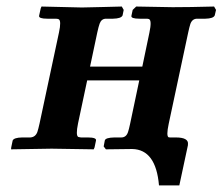

<svg xmlns="http://www.w3.org/2000/svg" viewBox="-20 -454 678 585"><path d="M494.1 -77.1Q485.8 -38.6 494.1 -35.6Q496.6 -35.2 498.5 -35.2H515.6Q555.2 -35.2 552.7 -14.2Q552.2 -12.7 552.7 -12.2L526.4 110.8H464.4Q455.1 1.5 382.8 0L302.7 1L295.9 -7.8L299.3 -25.9Q301.3 -34.7 328.6 -35.2H349.6Q364.7 -35.2 370.1 -51.8Q373 -60.5 376.5 -77.1L404.3 -209H245.6L217.8 -78.1Q210 -40.5 218.8 -36.6Q222.2 -35.6 226.6 -35.2H247.6Q274.4 -35.2 272.5 -25.9L268.1 -4.9L265.6 1L137.2 -1Q120.6 -1 75.4 0Q30.3 1 13.7 1L14.2 -4.9L18.6 -25.9Q22.5 -34.7 47.4 -35.2H72.3Q87.9 -36.1 93.8 -51.8Q96.7 -60.5 100.6 -78.1L159.7 -355Q167.5 -391.1 158.7 -395.5Q154.8 -397 149.4 -397H124.5Q97.7 -397 99.1 -405.8L104 -428.2L106.4 -434.1L229.5 -431.2Q247.6 -431.6 292.5 -432.6Q334 -433.6 351.1 -434.1L356.9 -423.8L353.5 -407.2Q349.6 -397.5 324.2 -397H303.2Q289.1 -397 283.7 -382.3Q280.3 -373 276.4 -355L254.4 -251H413.6L435.1 -354Q443.4 -392.6 433.6 -396Q430.2 -397 426.3 -397H405.3Q378.4 -397 380.4 -405.8L384.3 -423.8L395 -434.1L505.9 -432.1Q556.2 -432.1 632.3 -434.1L638.2 -423.8L634.3 -407.2Q630.4 -397.5 605.5 -397H580.6Q565.9 -397 560.1 -381.3Q557.1 -372.1 553.2 -354Z"/></svg>

Font: Linux Libertine Slanted O
Style: Bold Slanted
Weight: 700
Designer: Philipp H. Poll
Foundry: Philipp H. Poll
Version: Version 5.0.0